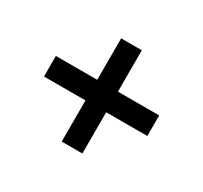

<svg xmlns="http://www.w3.org/2000/svg" viewBox="-104 -746 792 748"><g transform="rotate(30 292.0 -372.0)"><path d="M524 -326H339V-140.5H246V-325.5H59.5V-418H245.5V-604.5H338.5V-418.5H524Z"/></g></svg>

Font: 1883 Sans SemiBold
Style: Regular
Weight: 600
Designer: 1883 Sans project is a fork of Public Sans.
Version: Version 1.009